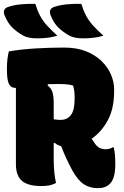

<svg xmlns="http://www.w3.org/2000/svg" viewBox="-28 -961 648 1001"><path d="M156 -941Q167 -905 181.5 -878Q196 -851 218 -827Q240 -803 271 -775Q246 -767 218.5 -764Q191 -761 168 -761Q119 -761 94 -775Q60 -794 36 -817.5Q12 -841 -4 -881Q-10 -895 -6.5 -906.5Q-3 -918 12 -924Q43 -935 81.5 -938.5Q120 -942 156 -941ZM396 -941Q407 -905 421.5 -878Q436 -851 458 -827Q480 -803 511 -775Q486 -767 458.5 -764Q431 -761 408 -761Q359 -761 334 -775Q300 -794 276 -817.5Q252 -841 236 -881Q230 -895 233.5 -906.5Q237 -918 252 -924Q283 -935 321.5 -938.5Q360 -942 396 -941ZM264 -7Q247 2 229 5.5Q211 9 188 9Q118 9 86.5 -18Q55 -45 55 -105V-503Q52 -503 50 -503Q28 -503 18 -524.5Q8 -546 8 -601Q8 -632 11 -654.5Q14 -677 18 -693Q83 -704 157.5 -708.5Q232 -713 307 -713Q371 -713 419.5 -694Q468 -675 501 -643Q534 -611 550.5 -572.5Q567 -534 567 -496V-486Q567 -394 533.5 -333Q500 -272 450 -238Q456 -228 463 -218Q476 -198 490 -190.5Q504 -183 522 -183Q546 -183 559 -193H565Q570 -171 571.5 -152Q573 -133 573 -105Q573 -30 545 -3Q523 20 483 20Q440 20 409 -0.5Q378 -21 350 -71Q332 -104 317.5 -135.5Q303 -167 291 -199Q271 -204 259 -215H252V-132Q252 -60 264 -7ZM252 -427V-339Q270 -336 288 -336Q323 -336 342 -361.5Q361 -387 361 -445V-456Q361 -473 359 -487.5Q357 -502 353 -515Q337 -520 318 -521.5Q299 -523 274 -523Q248 -523 222 -522L220 -516Q240 -500 246 -478.5Q252 -457 252 -427Z"/></svg>

Font: Recursive Mn Csl St Blk
Style: Regular
Weight: 900
Monospace: yes
Version: Version 1.079;hotconv 1.0.112;makeotfexe 2.5.65598; ttfautoh